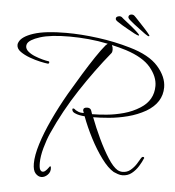

<svg xmlns="http://www.w3.org/2000/svg" viewBox="-53 -735 776 851"><g transform="rotate(5 335.0 -310.0)"><path d="M582 -597Q578 -597 565 -606Q552 -615 537.5 -626.5Q523 -638 513 -645Q506 -651 495 -660Q484 -669 485 -675V-676Q486 -682 491 -684.5Q496 -687 503 -686Q508 -685 511.5 -681.5Q515 -678 519 -674Q530 -662 548.5 -642.5Q567 -623 576 -612Q578 -609 581.5 -605Q585 -601 585 -599Q584 -597 582 -597ZM537 -596Q533 -596 519 -603Q505 -610 489 -619.5Q473 -629 462 -635Q455 -640 442.5 -647.5Q430 -655 430 -661V-662Q430 -668 435 -671Q440 -674 447 -674Q452 -674 456 -671Q460 -668 464 -664Q477 -654 498 -637Q519 -620 529 -610Q531 -608 535 -604Q539 -600 539 -598Q539 -596 537 -596ZM162 66Q148 66 136 53Q124 40 124 9Q124 -27 140 -78.5Q156 -130 184 -190Q212 -250 247 -311Q274 -357 301.5 -402Q329 -447 353.5 -483.5Q378 -520 395 -540Q402 -547 404 -548Q361 -557 317.5 -561Q274 -565 234 -565Q149 -565 102 -550Q55 -535 47 -516Q45 -510 45 -506Q45 -493 57.5 -482.5Q70 -472 87.5 -465Q105 -458 122 -453.5Q139 -449 148 -448Q153 -448 153 -443Q153 -437 147 -437Q136 -438 113 -443Q90 -448 65.5 -457Q41 -466 23.5 -478.5Q6 -491 6 -508Q6 -514 9 -520Q20 -546 71.5 -563Q123 -580 217 -580Q284 -580 359 -570Q434 -560 502 -540Q590 -515 630 -469.5Q670 -424 670 -377Q670 -309 601 -268Q564 -247 521.5 -236Q479 -225 438.5 -221.5Q398 -218 368 -218Q385 -173 407.5 -125.5Q430 -78 453 -42Q476 -6 496 6Q507 12 519 12Q539 12 554 -0.5Q569 -13 579.5 -29.5Q590 -46 596 -57Q599 -62 604 -62Q609 -62 609 -57Q609 -55 608 -55Q602 -40 590 -20.5Q578 -1 560.5 13Q543 27 519 27Q509 27 499 23.5Q489 20 480 16Q454 1 425.5 -37.5Q397 -76 372 -124.5Q347 -173 330 -219Q326 -219 323 -219.5Q320 -220 318 -220Q316 -220 306 -222Q296 -224 286 -228.5Q276 -233 274 -240Q273 -242 273 -245Q273 -249 277 -249Q282 -249 289 -242Q294 -239 301.5 -236Q309 -233 319 -233H325L322 -242Q322 -243 321.5 -243.5Q321 -244 321 -245Q321 -258 339 -258Q353 -258 357 -246L362 -231Q390 -231 427 -234.5Q464 -238 502.5 -248.5Q541 -259 574 -280Q631 -316 631 -380Q631 -421 597.5 -461.5Q564 -502 487 -527Q471 -532 455.5 -536Q440 -540 423 -544Q428 -534 428 -523Q428 -513 424 -508Q357 -426 293.5 -329.5Q230 -233 184 -130Q171 -101 160.5 -63Q150 -25 150 4Q150 26 154.5 34Q159 42 166 42Q173 42 179 36Q185 31 190.5 23Q196 15 197 15Q199 15 200 17.5Q201 20 201 21Q203 40 190 53Q177 66 162 66Z"/></g></svg>

Font: Waterfall
Style: Regular
Weight: 400
Designer: Robert E. Leuschke
Foundry: Robert E. Leuschke
Version: Version 1.010; ttfautohint (v1.8.3)